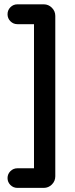

<svg xmlns="http://www.w3.org/2000/svg" viewBox="-20 -747 354 907"><path d="M62.5 47.9H139.6Q140.6 47.9 140.6 47.9Q140.6 47.9 140.6 46.9V-631.8Q140.6 -632.8 140.6 -632.8Q140.6 -632.8 139.6 -632.8H62.5Q43 -632.8 29.3 -646.5Q15.6 -660.2 15.6 -679.7Q15.6 -699.2 29.3 -712.9Q43 -726.6 62.5 -726.6H186.5Q209 -726.6 225.1 -710.4Q241.2 -694.3 241.2 -671.9V85.9Q241.2 108.4 225.1 124.5Q209 140.6 186.5 140.6H62.5Q43 140.6 29.3 127Q15.6 113.3 15.6 94.2Q15.6 75.2 29.3 61.5Q43 47.9 62.5 47.9ZM140.6 -633.8ZM141.6 47.9Z"/></svg>

Font: FakePearl
Style: SemiBold
Weight: 400
Version: Version 1.2